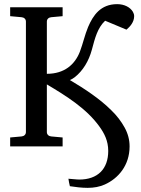

<svg xmlns="http://www.w3.org/2000/svg" viewBox="-20 -706 679 926"><path d="M366 160C347 160 329 157 310 156C311 161 312 167 313 174L317 192C343 196 373 200 403 200C433 200 460 195 485 184C550 155 605 92 605 0C605 -32 597 -62 581 -91C565 -120 544 -148 517 -174C462 -229 388 -278 317 -320C325 -323 333 -328 341 -334C380 -365 408 -411 423 -466C438 -522 450 -571 487 -606L590 -563C608 -578 627 -600 627 -628C627 -635 625 -642 621 -649C608 -671 580 -686 545 -686C465 -686 429 -632 405 -576C389 -538 380 -495 365 -456C341 -395 291 -350 206 -350V-602C206 -614 215 -622 227 -623L282 -628V-671H29V-628L84 -623C96 -622 105 -614 105 -602V-69C105 -57 96 -49 84 -48L29 -43V0H282V-43L227 -48C215 -49 206 -57 206 -69V-299C300 -243 398 -182 460 -95C483 -63 502 -27 502 22C502 109 451 160 362 160Z"/></svg>

Font: Veleka
Style: Regular
Weight: 400
Designer: Stefan Peev, Context Ltd, 2016; SIL International, 1997-2014.
Foundry: Stefan Peev, Context Ltd, 2016
Version: Version 1.000